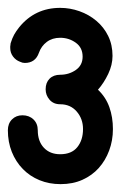

<svg xmlns="http://www.w3.org/2000/svg" viewBox="-30 -757 307 488"><path d="M69 -623Q60 -597 33 -597Q27 -597 21 -600Q10 -604 3 -613.5Q-4 -623 -4 -635V-639Q-4 -640 -3.5 -642.5Q-3 -645 -3 -647Q1 -660 6 -669Q11 -678 19 -688Q59 -737 123 -737Q148 -737 172 -728.5Q196 -720 215 -704Q234 -688 245 -665.5Q256 -643 256 -615Q256 -592 245 -569Q234 -546 219 -529Q239 -510 248 -484.5Q257 -459 257 -429Q257 -400 247.5 -374.5Q238 -349 221 -330Q204 -311 179.5 -300Q155 -289 124 -289Q95 -289 70.5 -299Q46 -309 28 -327.5Q10 -346 0 -371Q-10 -396 -10 -426Q-10 -443 0.5 -453.5Q11 -464 27 -464Q44 -464 55 -453.5Q66 -443 66 -426Q66 -398 81.5 -381.5Q97 -365 123 -365Q152 -365 166.5 -383Q181 -401 181 -429Q181 -455 165 -473.5Q149 -492 123 -492Q106 -492 96 -503.5Q86 -515 86 -530Q86 -547 96 -557Q106 -567 123 -567Q145 -567 162.5 -579Q180 -591 180 -613Q180 -636 162.5 -648.5Q145 -661 123 -661Q103 -661 89 -650.5Q75 -640 69 -623Z"/></svg>

Font: VDS
Style: Bold
Weight: 700
Designer: artmaker
Foundry: artmaker
Version: Version 1.000 2009 initial release